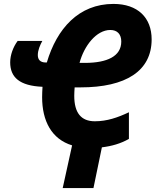

<svg xmlns="http://www.w3.org/2000/svg" viewBox="-20 -745 794 980"><path d="M638 -36V-172C581 -145 526 -126 464 -126C394 -126 359 -169 359 -256C359 -271 360 -284 361 -299H391C623 -299 754 -383 754 -544C754 -655 683 -725 559 -725C382 -725 270 -599 219 -426H214C185 -426 173 -441 173 -464C173 -489 185 -516 196 -536H70C47 -505 32 -464 32 -427C32 -350 80 -307 197 -302C196 -284 195 -267 195 -249C195 -128 243 -35 348 -3L300 215H457L500 7C550 1 596 -12 638 -36ZM418 -424H386C409 -511 472 -592 543 -592C579 -592 599 -570 599 -533C599 -456 524 -425 418 -424Z"/></svg>

Font: Noto Sans SemiCondensed ExtraBold
Style: Italic
Weight: 800
Width: 4
Italic angle: -12°
Designer: Monotype Design Team
Foundry: Monotype Imaging Inc.
Version: Version 2.013